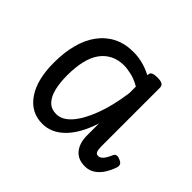

<svg xmlns="http://www.w3.org/2000/svg" viewBox="-104 -1262 689 689"><g transform="rotate(45 240.0 -918.0)"><path d="M175 -711Q117 -711 83 -760Q49 -809 49 -896Q49 -947 60 -989Q71 -1031 93.5 -1061.5Q116 -1092 148.5 -1108.5Q181 -1125 224 -1125Q249 -1125 272 -1119Q295 -1113 318 -1101L319 -1106Q319 -1114 327 -1117.5Q335 -1121 350 -1121Q366 -1121 374 -1116.5Q382 -1112 382 -1102V-806Q382 -793 383.5 -785.5Q385 -778 388.5 -774.5Q392 -771 399 -771Q407 -771 415.5 -779.5Q424 -788 434 -811Q437 -818 443.5 -819.5Q450 -821 459 -817Q471 -813 474.5 -806Q478 -799 475 -790Q468 -769 456.5 -751Q445 -733 428.5 -722Q412 -711 391 -711Q355 -711 336.5 -734Q318 -757 318 -795Q318 -810 318 -825.5Q318 -841 318 -856Q295 -785 258 -748Q221 -711 175 -711ZM115 -898Q115 -862 121.5 -833.5Q128 -805 143.5 -788Q159 -771 186 -771Q215 -771 241 -800Q267 -829 287.5 -883Q308 -937 318 -1010V-1043Q294 -1057 272 -1062Q250 -1067 234 -1067Q205 -1067 182.5 -1055.5Q160 -1044 145 -1023Q130 -1002 122.5 -970.5Q115 -939 115 -898Z"/></g></svg>

Font: Playwrite FR Moderne Light
Style: Regular
Weight: 300
Version: Version 1.002